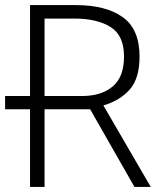

<svg xmlns="http://www.w3.org/2000/svg" viewBox="-20 -734 640 754"><path d="M155 -661H274Q361 -661 414 -628Q467 -595 467 -512Q467 -431 422 -394Q377 -357 303 -357H155ZM155 -305H334L508 0H572L386 -320Q451 -339 489.5 -382.5Q528 -426 528 -512Q528 -620 461.5 -667Q395 -714 278 -714H98V-357H0V-305H98V0H155Z"/></svg>

Font: Noto Sans Mono UI Light
Style: Regular
Weight: 300
Designer: Monotype Design team
Foundry: Monotype Imaging Inc.
Version: 1.000